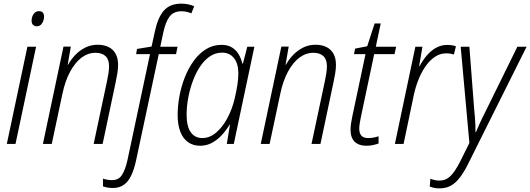

<svg xmlns="http://www.w3.org/2000/svg" viewBox="-20 -785 2892 1047"><path d="M17.1 0 129.4 -530.3H176.8L64.5 0ZM181.6 -641.6Q168 -641.6 160.2 -649.4Q152.3 -657.2 152.3 -671.9Q152.3 -684.6 156.7 -696.5Q161.1 -708.5 170.2 -716.3Q179.2 -724.1 192.4 -724.1Q206.5 -724.1 213.4 -716.3Q220.2 -708.5 220.2 -694.3Q220.2 -674.8 209.7 -658.2Q199.2 -641.6 181.6 -641.6Z M213.9 0 326.2 -530.8H366.2L349.1 -431.2H350.6Q366.2 -459.5 389.6 -484.4Q413.1 -509.3 444.1 -525.1Q475.1 -541 512.2 -541Q546.9 -541 572 -528.6Q597.2 -516.1 610.6 -491.7Q624 -467.3 624 -431.2Q624 -410.6 619.9 -384.8Q615.7 -358.9 610.4 -335L539.6 0H490.7L563 -339.8Q567.9 -362.3 571.3 -384.3Q574.7 -406.2 574.7 -424.3Q574.7 -460.9 555.4 -479Q536.1 -497.1 501 -497.1Q459.5 -497.1 424.3 -470.5Q389.2 -443.8 362.1 -393.6Q335 -343.3 320.3 -272.9L262.2 0Z M594.2 240.2Q579.1 240.2 565.2 237.5Q551.3 234.9 541.5 231.4V189Q552.7 192.9 565.2 195.1Q577.6 197.3 590.8 197.3Q627.4 197.3 645.5 168.5Q663.6 139.6 674.8 89.4L797.9 -489.7H722.2L727.1 -518.1L806.6 -531.2L823.7 -609.9Q832 -649.4 844.2 -678.5Q856.4 -707.5 873.3 -726.8Q890.1 -746.1 913.8 -755.6Q937.5 -765.1 969.2 -765.1Q988.8 -765.1 1007.6 -761Q1026.4 -756.8 1039.1 -751L1023.4 -711.9Q1012.2 -717.3 998 -720.5Q983.9 -723.6 969.2 -723.6Q926.8 -723.6 904.8 -694.8Q882.8 -666 870.1 -606L854 -530.3H948.2L939.9 -489.7H845.7L721.2 93.8Q711.4 138.2 696 171.1Q680.7 204.1 656.2 222.2Q631.8 240.2 594.2 240.2Z M1071.3 9.8Q1032.7 9.8 1005.1 -10Q977.5 -29.8 963.1 -67.4Q948.7 -105 948.7 -157.7Q948.7 -207.5 958.5 -260.5Q968.3 -313.5 987.8 -363.3Q1007.3 -413.1 1036.4 -453.1Q1065.4 -493.2 1103.5 -516.8Q1141.6 -540.5 1188 -540.5Q1222.2 -540.5 1245.1 -526.1Q1268.1 -511.7 1281.7 -488.5Q1295.4 -465.3 1301.3 -438.5H1304.7L1328.6 -530.3H1367.2L1254.9 0H1216.8L1233.9 -104.5H1231.4Q1213.9 -74.7 1189.9 -48.6Q1166 -22.5 1136.2 -6.3Q1106.4 9.8 1071.3 9.8ZM1083.5 -32.2Q1123.5 -32.2 1158.4 -61.8Q1193.4 -91.3 1219.7 -140.4Q1246.1 -189.5 1259.8 -248Q1269 -287.1 1274.4 -321.3Q1279.8 -355.5 1279.8 -384.8Q1279.8 -437.5 1256.1 -467.8Q1232.4 -498 1190.9 -498Q1154.3 -498 1123.8 -477.1Q1093.3 -456.1 1070.1 -420.7Q1046.9 -385.3 1030.8 -341.1Q1014.6 -296.9 1006.1 -249.8Q997.6 -202.6 997.6 -159.2Q997.6 -96.2 1020 -64.2Q1042.5 -32.2 1083.5 -32.2Z M1401.9 0 1514.2 -530.8H1554.2L1537.1 -431.2H1538.6Q1554.2 -459.5 1577.6 -484.4Q1601.1 -509.3 1632.1 -525.1Q1663.1 -541 1700.2 -541Q1734.9 -541 1760 -528.6Q1785.2 -516.1 1798.6 -491.7Q1812 -467.3 1812 -431.2Q1812 -410.6 1807.9 -384.8Q1803.7 -358.9 1798.3 -335L1727.5 0H1678.7L1751 -339.8Q1755.9 -362.3 1759.3 -384.3Q1762.7 -406.2 1762.7 -424.3Q1762.7 -460.9 1743.4 -479Q1724.1 -497.1 1689 -497.1Q1647.5 -497.1 1612.3 -470.5Q1577.1 -443.8 1550 -393.6Q1522.9 -343.3 1508.3 -272.9L1450.2 0Z M1978 9.8Q1936.5 9.8 1914.1 -12.2Q1891.6 -34.2 1891.6 -77.6Q1891.6 -91.8 1894 -110.4Q1896.5 -128.9 1900.9 -148.9L1973.1 -489.7H1910.2L1916.5 -520L1982.4 -532.7L2022.9 -657.2H2056.2L2029.3 -530.3H2140.1L2131.3 -489.7H2020.5L1948.2 -147.9Q1944.3 -128.9 1941.7 -112.5Q1939 -96.2 1939 -83.5Q1939 -59.6 1950.2 -45.9Q1961.4 -32.2 1987.8 -32.2Q2003.9 -32.2 2017.8 -34.9Q2031.7 -37.6 2044.4 -42V-2.4Q2031.2 2.4 2014.2 6.1Q1997.1 9.8 1978 9.8Z M2133.3 0 2245.1 -530.3H2283.7L2265.6 -424.3H2268.1Q2283.7 -454.1 2305.7 -480.5Q2327.6 -506.8 2356 -523.4Q2384.3 -540 2419.4 -540Q2432.6 -540 2444.6 -538.1Q2456.5 -536.1 2466.3 -532.7L2455.1 -487.8Q2446.3 -490.7 2436 -492.4Q2425.8 -494.1 2413.1 -494.1Q2379.9 -494.1 2351.3 -474.9Q2322.8 -455.6 2300.3 -423.1Q2277.8 -390.6 2262 -350.8Q2246.1 -311 2237.3 -270L2180.7 0Z M2377.4 242.2Q2358.9 242.2 2346.2 239.3Q2333.5 236.3 2323.2 231.9L2327.1 189.5Q2337.4 193.8 2349.4 196.8Q2361.3 199.7 2377 199.7Q2411.6 199.7 2436.5 175Q2461.4 150.4 2488.3 97.7L2539.6 -5.4L2492.2 -530.3H2539.6L2565.4 -193.4Q2567.9 -170.9 2569.6 -147.5Q2571.3 -124 2572.3 -102.8Q2573.2 -81.5 2572.8 -64.9H2575.7Q2582 -81.1 2591.3 -101.6Q2600.6 -122.1 2611.1 -144Q2621.6 -166 2631.8 -185.5L2801.3 -530.3H2851.6L2531.2 111.8Q2509.8 154.3 2487.5 183.3Q2465.3 212.4 2439 227.3Q2412.6 242.2 2377.4 242.2Z"/></svg>

Font: Open Sans SemiCondensed Light
Style: Italic
Weight: 300
Width: 4
Italic angle: -12°
Designer: Monotype Design Team
Foundry: Monotype Imaging Inc.
Version: Version 3.000